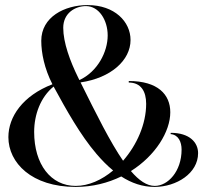

<svg xmlns="http://www.w3.org/2000/svg" viewBox="-20 -728 813 756"><path d="M651.5 -200C683 -197.5 695 -168.5 695 -139C695 -53 641 4 589.5 4C558.2 4 527.4 -17.1 495.5 -54.4C592 -115.3 650.5 -209.7 650.5 -286C650.5 -356 601.5 -409 487 -409V-403C535 -403 555.5 -368.5 555.5 -319C555.5 -239.7 518.8 -157 464.6 -95.1C414 -168.4 359.9 -277.2 297.2 -403.5C417.2 -421 494 -490.9 494 -570.5C494 -642.5 431.5 -708 325 -708C234 -708 142.5 -661 142.5 -567.5C142.5 -519.5 154.7 -458.4 186.4 -396.2C69 -350.9 13 -267.7 13 -188C13 -87 104.5 8 278 8C344.8 8 405.4 -7.8 457.4 -33.2C497.7 -7.2 541.5 8.2 589.5 8C675 7.5 760 -45.5 760 -125C760 -167 726.5 -205 652.5 -205ZM318.5 -704C369.5 -704 404 -649 404 -588.5C404 -523.4 364.2 -445.9 292.7 -412.7L288.5 -421C255.5 -488 229 -560.5 229 -618.5C229 -676.5 276 -704 318.5 -704ZM278 4C180 4 114.5 -81 114.5 -208.5C114.5 -276.6 139.6 -345.5 191.1 -387.2L191.5 -386.5C241.5 -294.5 296 -197 359.5 -122.5C380.4 -98 402.3 -75.6 425.4 -56.7C380.9 -19.4 329.3 4 278 4Z"/></svg>

Font: Picaflor 96 pt
Style: Regular
Weight: 400
Designer: Ariel Martín Pérez
Foundry: Tunera Type Foundry
Version: Version 1.000;hotconv 1.0.109;makeotfexe 2.5.65596